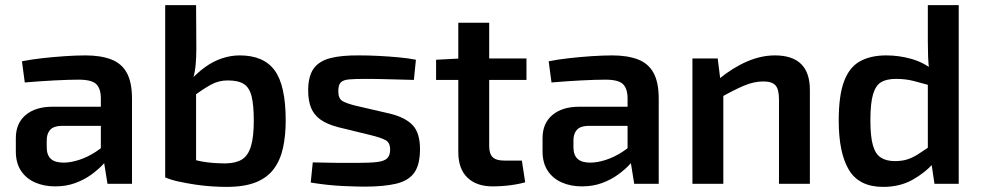

<svg xmlns="http://www.w3.org/2000/svg" viewBox="-20 -720 3844 752"><path d="M315 -503Q374 -503 415 -487.5Q456 -472 476.5 -435Q497 -398 497 -333V0H401L384 -106L375 -120V-334Q375 -373 357 -390.5Q339 -408 288 -408Q250 -408 192.5 -405Q135 -402 77 -397L66 -480Q101 -487 145 -492Q189 -497 234 -500Q279 -503 315 -503ZM445 -302 444 -227H219Q189 -226 176 -211Q163 -196 163 -170V-143Q163 -113 179 -98Q195 -83 229 -83Q256 -83 289 -93.5Q322 -104 354.5 -125Q387 -146 413 -175V-112Q403 -97 384 -76.5Q365 -56 337.5 -36Q310 -16 274.5 -3Q239 10 196 10Q152 10 117 -5.5Q82 -21 62 -51.5Q42 -82 42 -127V-179Q42 -237 80.5 -269.5Q119 -302 186 -302Z M919 -503Q1013 -503 1056 -444Q1099 -385 1099 -248Q1099 -189 1088.5 -141Q1078 -93 1052.5 -58.5Q1027 -24 982 -6Q937 12 867 12Q842 12 810 10Q778 8 745 3Q712 -2 681.5 -8.5Q651 -15 627 -25L724 -99Q746 -92 770.5 -87.5Q795 -83 819.5 -81.5Q844 -80 865 -80Q905 -81 928.5 -96Q952 -111 963 -147.5Q974 -184 974 -248Q974 -308 965.5 -342.5Q957 -377 935 -391Q913 -405 872 -405Q836 -405 805.5 -388Q775 -371 735 -342L727 -407Q754 -436 784.5 -458Q815 -480 849.5 -491.5Q884 -503 919 -503ZM748 -700 749 -530Q749 -498 746.5 -468.5Q744 -439 736 -411L748 -397V-19L627 -25V-700Z M1390 -503Q1424 -503 1463.5 -501Q1503 -499 1541 -495.5Q1579 -492 1609 -486L1601 -407Q1553 -408 1505.5 -409.5Q1458 -411 1412 -411Q1371 -411 1347.5 -409Q1324 -407 1314.5 -397Q1305 -387 1305 -363Q1305 -334 1321 -324.5Q1337 -315 1373 -306L1507 -275Q1568 -260 1596.5 -229.5Q1625 -199 1625 -136Q1625 -75 1602.5 -43.5Q1580 -12 1531.5 -0.5Q1483 11 1408 11Q1379 11 1322 8.5Q1265 6 1197 -5L1205 -84Q1225 -84 1252.5 -83Q1280 -82 1311.5 -82Q1343 -82 1376 -82Q1429 -82 1457.5 -85.5Q1486 -89 1497 -100.5Q1508 -112 1508 -134Q1508 -162 1489.5 -171.5Q1471 -181 1435 -190L1304 -222Q1259 -234 1234 -252.5Q1209 -271 1198 -298.5Q1187 -326 1187 -366Q1187 -420 1207.5 -450Q1228 -480 1272.5 -492Q1317 -504 1390 -503Z M1896 -631V-148Q1896 -118 1909.5 -104.5Q1923 -91 1956 -91H2024L2037 -6Q2020 -1 1996 3Q1972 7 1949 8.5Q1926 10 1910 10Q1846 10 1810.5 -24.5Q1775 -59 1775 -124V-631ZM2042 -491V-407H1688V-486L1784 -491Z M2378 -503Q2437 -503 2478 -487.5Q2519 -472 2539.5 -435Q2560 -398 2560 -333V0H2464L2447 -106L2438 -120V-334Q2438 -373 2420 -390.5Q2402 -408 2351 -408Q2313 -408 2255.5 -405Q2198 -402 2140 -397L2129 -480Q2164 -487 2208 -492Q2252 -497 2297 -500Q2342 -503 2378 -503ZM2508 -302 2507 -227H2282Q2252 -226 2239 -211Q2226 -196 2226 -170V-143Q2226 -113 2242 -98Q2258 -83 2292 -83Q2319 -83 2352 -93.5Q2385 -104 2417.5 -125Q2450 -146 2476 -175V-112Q2466 -97 2447 -76.5Q2428 -56 2400.5 -36Q2373 -16 2337.5 -3Q2302 10 2259 10Q2215 10 2180 -5.5Q2145 -21 2125 -51.5Q2105 -82 2105 -127V-179Q2105 -237 2143.5 -269.5Q2182 -302 2249 -302Z M3015 -503Q3152 -503 3152 -368V0H3031V-331Q3031 -371 3017 -386Q3003 -401 2970 -401Q2933 -401 2894 -384.5Q2855 -368 2800 -337L2795 -410Q2850 -455 2905.5 -479Q2961 -503 3015 -503ZM2791 -491 2803 -395 2813 -381V0H2692V-491Z M3451 -503Q3501 -503 3549 -489.5Q3597 -476 3636 -445L3628 -384Q3589 -395 3558 -403Q3527 -411 3489 -411Q3453 -411 3431.5 -398.5Q3410 -386 3399.5 -351Q3389 -316 3389 -249Q3389 -185 3399 -150.5Q3409 -116 3430.5 -102.5Q3452 -89 3485 -89Q3512 -89 3533 -95.5Q3554 -102 3576 -116Q3598 -130 3627 -150L3637 -82Q3603 -43 3553.5 -15.5Q3504 12 3439 12Q3345 12 3305 -54.5Q3265 -121 3265 -248Q3265 -345 3285.5 -400.5Q3306 -456 3347.5 -479.5Q3389 -503 3451 -503ZM3735 -700V0H3640L3627 -88L3614 -98V-426L3620 -440Q3616 -469 3615 -498.5Q3614 -528 3614 -559V-700Z"/></svg>

Font: Exo 2 SemiBold
Style: Regular
Weight: 600
Designer: Natanael Gama
Foundry: Natanael Gama
Version: Version 2.010